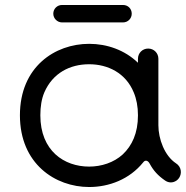

<svg xmlns="http://www.w3.org/2000/svg" viewBox="-20 -732 746 771"><path d="M158 -361C192 -439 261 -474 338 -474C413 -474 485 -439 517 -361C528 -335 534 -304 534 -269C534 -197 510 -147 473 -112C437 -79 387 -63 338 -63C238 -63 142 -126 142 -269C142 -304 147 -335 158 -361ZM534 -480C481 -531 410 -556 338 -556C201 -556 60 -464 60 -269C60 -74 202 19 338 19C418 19 500 -12 555 -80C563 -91 574 -88 581 -75C596 -47 614 -27 643 -7C656 2 673 4 689 -7C706 -19 712 -44 700 -63C697 -68 692 -73 687 -76C641 -106 616 -174 616 -229V-496C616 -519 598 -537 575 -537C552 -537 534 -519 534 -496ZM194 -677C194 -658 210 -642 229 -642H474C494 -642 509 -658 509 -677C509 -697 494 -712 474 -712H229C210 -712 194 -697 194 -677Z"/></svg>

Font: Fabada
Style: Regular
Weight: 400
Designer: deFharo
Foundry: deFharo.com
Version: Version 4.000 2011 initial release